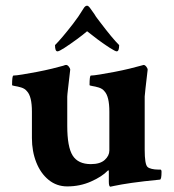

<svg xmlns="http://www.w3.org/2000/svg" viewBox="-20 -666 625 690"><path d="M377 4.9Q371.1 4.9 371.1 -12.7V-48.8Q371.1 -56.6 367.2 -52.7Q346.7 -31.2 307.1 -13.7Q267.6 3.9 221.7 3.9Q183.6 3.9 154.8 -19.5Q126 -43 110.4 -82.5Q94.7 -122.1 94.7 -169.9V-264.6Q94.7 -319.3 77.1 -337.9Q69.3 -347.7 56.2 -351.6Q43 -355.5 33.2 -356.9Q23.4 -358.4 23.4 -360.4Q23.4 -394.5 28.3 -394.5Q37.1 -394.5 61 -398.4Q85 -402.3 113.3 -407.7Q141.6 -413.1 167.5 -419.4Q193.4 -425.8 207 -429.7Q210 -430.7 212.4 -431.6Q214.8 -432.6 217.8 -432.6Q222.7 -432.6 227.5 -426.3Q232.4 -419.9 232.4 -416Q227.5 -373 224.6 -348.6Q221.7 -324.2 221.7 -318.4V-213.9Q221.7 -137.7 241.2 -106.9Q260.7 -76.2 306.6 -76.2Q339.8 -76.2 356.4 -91.3Q373 -106.4 373 -125V-264.6Q373 -319.3 355.5 -337.9Q347.7 -347.7 334.5 -351.6Q321.3 -355.5 311.5 -356.9Q301.8 -358.4 301.8 -360.4Q301.8 -394.5 306.6 -394.5Q315.4 -394.5 339.4 -398.4Q363.3 -402.3 391.6 -407.7Q419.9 -413.1 445.8 -419.4Q471.7 -425.8 485.4 -429.7L496.1 -432.6Q501 -432.6 505.9 -426.3Q510.7 -419.9 510.7 -416Q505.9 -373 502.9 -348.6Q500 -324.2 500 -319.3V-127.9Q500 -76.2 509.8 -66.4Q514.6 -61.5 525.4 -59.1Q536.1 -56.6 546.9 -56.6H556.6Q560.5 -55.7 560.5 -48.8Q560.5 -20.5 554.7 -20.5Q494.1 -14.6 453.6 -8.8Q413.1 -2.9 390.6 2ZM186.5 -481.4Q177.7 -481.4 177.7 -503.9Q201.2 -527.3 242.2 -580.1Q262.7 -606.4 280.3 -635.7Q286.1 -645.5 293 -645.5Q297.9 -645.5 304.7 -635.7L319.3 -615.2Q324.2 -606.4 330.1 -599.1Q335.9 -591.8 340.8 -585Q362.3 -556.6 378.9 -536.6Q395.5 -516.6 408.2 -503.9Q408.2 -481.4 399.4 -481.4Q394.5 -481.4 374.5 -494.1Q354.5 -506.8 331.5 -523.9Q308.6 -541 293 -553.7Q278.3 -541 254.9 -523.9Q231.4 -506.8 211.9 -494.1Q192.4 -481.4 186.5 -481.4Z"/></svg>

Font: Crimson Text
Style: Bold
Weight: 700
Designer: Sebastian Kosch
Foundry: Sebastian Kosch
Version: Version 1.100